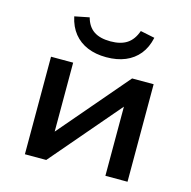

<svg xmlns="http://www.w3.org/2000/svg" viewBox="-107 -841 941 947"><g transform="rotate(15 363.5 -367.5)"><path d="M102 0V-498H215V-140H210L516 -498H626V0H513V-359H518L211 0ZM365 -566Q311 -566 269 -583.5Q227 -601 199.5 -635Q172 -669 161 -720L236 -735Q248 -690 279.5 -668.5Q311 -647 365 -647Q417 -647 449 -668Q481 -689 497 -735L570 -720Q559 -669 531.5 -635Q504 -601 462 -583.5Q420 -566 365 -566Z"/></g></svg>

Font: Nunito Sans 7pt SemiExpanded SemiBold
Style: Regular
Weight: 600
Width: 6
Designer: Vernon Adams
Foundry: Vernon Adams
Version: Version 3.101;gftools[0.9.27]